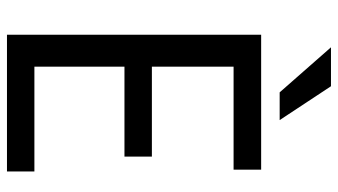

<svg xmlns="http://www.w3.org/2000/svg" viewBox="-224 -722 946 537"><g transform="rotate(90 248.5 -453.0)"><path d="M417.5 -328.6H166V-76.7H459V0H76.7V-710.9H454.1V-633.8H166V-405.3H417.5ZM315.4 -762.7H237.8L111.8 -906.2H220.7Z"/></g></svg>

Font: RobotoCondensed-Regular
Style: Regular
Weight: 400
Designer: Google
Version: Version 2.001201; 2014